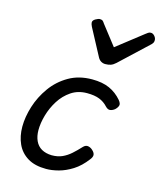

<svg xmlns="http://www.w3.org/2000/svg" viewBox="-126 -939 879 1049"><g transform="rotate(15 313.5 -414.5)"><path d="M235 19Q171 19 130 -6Q89 -31 69.5 -74Q50 -117 50 -171Q50 -226 69 -286.5Q88 -347 126 -400Q164 -453 221 -486Q278 -519 353 -519Q411 -519 451 -501Q491 -483 521 -448Q536 -430 531.5 -417.5Q527 -405 515 -394Q502 -384 489 -382.5Q476 -381 462 -396Q443 -417 415.5 -428Q388 -439 345 -439Q294 -439 255.5 -413Q217 -387 191.5 -346.5Q166 -306 153 -260.5Q140 -215 140 -176Q140 -141 152 -115Q164 -89 187.5 -75.5Q211 -62 245 -61Q279 -61 304.5 -72.5Q330 -84 352.5 -104Q375 -124 399 -150Q412 -163 426.5 -160Q441 -157 452 -146Q465 -134 466 -122Q467 -110 455 -95Q421 -50 382 -25.5Q343 -1 305 9Q267 19 235 19ZM596 -848Q608 -848 617.5 -837Q627 -826 627 -814Q627 -804 623.5 -798.5Q620 -793 616 -789L457 -640Q443 -627 429.5 -622.5Q416 -618 399 -618Q386 -618 375 -624.5Q364 -631 357 -644L276 -796Q272 -804 270.5 -809.5Q269 -815 269 -819Q269 -831 284 -839.5Q299 -848 308 -848Q319 -848 324.5 -843Q330 -838 334 -831L421 -719L567 -833Q574 -838 580.5 -843Q587 -848 596 -848Z"/></g></svg>

Font: Playwrite CU
Style: Regular
Weight: 400
Designer: Veronika Burian, José Scaglione
Foundry: TypeTogether
Version: Version 1.002